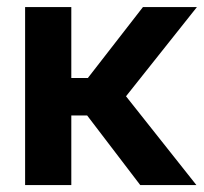

<svg xmlns="http://www.w3.org/2000/svg" viewBox="-20 -536 590 556"><path d="M186.5 -515.6V0H52.7V-515.6ZM550.3 -515.6 300.8 -201.7H158.7L149.9 -310.1H234.4L394 -515.6ZM386.2 0 227.1 -208.5 324.7 -282.7 548.8 0Z"/></svg>

Font: Inter Cardless Display
Style: Bold
Weight: 700
Designer: Rasmus Andersson
Foundry: rsms
Version: Version 4.001;git-9221beed3